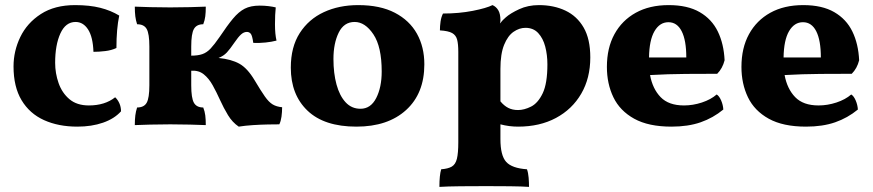

<svg xmlns="http://www.w3.org/2000/svg" viewBox="-20 -487 3418 752"><path d="M454 -51Q428 -22 383.5 -6.5Q339 9 283 9Q209 9 152.5 -16.5Q96 -42 64.5 -94.5Q33 -147 33 -227Q33 -287 59.5 -342Q86 -397 140 -432Q194 -467 274 -467Q331 -467 372.5 -456.5Q414 -446 447 -426Q436 -374 436 -299Q417 -290 392.5 -287Q368 -284 346 -284Q344 -342 325 -371.5Q306 -401 276 -401Q237 -401 216.5 -356Q196 -311 196 -241Q196 -200 209.5 -161.5Q223 -123 252 -98.5Q281 -74 328 -74Q391 -74 431 -106Q441 -97 447.5 -82.5Q454 -68 454 -51Z M508 3Q508 -19 510 -35Q512 -51 517 -66Q544 -66 554.5 -84.5Q565 -103 565 -153V-305Q565 -355 554.5 -373.5Q544 -392 517 -392Q512 -407 510 -423Q508 -439 508 -461Q530 -460 568.5 -459Q607 -458 647 -458Q686 -458 724.5 -459Q763 -460 786 -461Q786 -439 784 -423Q782 -407 776 -392Q750 -392 739.5 -373.5Q729 -355 729 -305V-269Q755 -269 772.5 -275Q790 -281 805 -297Q820 -313 840 -342Q870 -387 892.5 -414Q915 -441 938.5 -453Q962 -465 997 -465Q1015 -465 1031.5 -463Q1048 -461 1060 -458Q1057 -431 1057 -392Q1057 -353 1063 -328Q1044 -323 1020 -320.5Q996 -318 972 -319Q968 -348 962 -355Q956 -362 947 -362Q935 -362 924 -352Q913 -342 898 -320Q881 -295 868.5 -281.5Q856 -268 836 -260Q886 -255 917.5 -237.5Q949 -220 977 -173Q1002 -131 1017.5 -109Q1033 -87 1048 -78Q1063 -69 1085 -67Q1085 -48 1082.5 -30Q1080 -12 1074 0Q1057 0 1029.5 0.5Q1002 1 971 3Q940 5 915 9Q890 -8 873 -36Q856 -64 842 -95Q828 -126 813 -153Q798 -180 778 -196Q758 -212 729 -210V-153Q729 -103 739.5 -84.5Q750 -66 776 -66Q782 -51 784 -35Q786 -19 786 3Q763 2 724.5 1Q686 0 647 0Q607 0 568.5 1Q530 2 508 3Z M1376 9Q1250 9 1184.5 -53.5Q1119 -116 1119 -222Q1119 -303 1154 -357.5Q1189 -412 1248.5 -439.5Q1308 -467 1383 -467Q1469 -467 1526.5 -437Q1584 -407 1613 -355Q1642 -303 1642 -235Q1642 -121 1570.5 -56Q1499 9 1376 9ZM1392 -61Q1432 -61 1453.5 -103Q1475 -145 1475 -207Q1475 -304 1442.5 -352.5Q1410 -401 1369 -401Q1327 -401 1306.5 -359Q1286 -317 1286 -256Q1286 -200 1298 -156Q1310 -112 1333.5 -86.5Q1357 -61 1392 -61Z M1701 245Q1701 199 1708 176Q1735 174 1749.5 165.5Q1764 157 1769.5 135Q1775 113 1775 70V-284Q1775 -314 1770.5 -331.5Q1766 -349 1751 -357.5Q1736 -366 1703 -368Q1703 -385 1705.5 -402.5Q1708 -420 1715 -434Q1778 -434 1831.5 -444.5Q1885 -455 1909 -467Q1923 -461 1931.5 -447Q1940 -433 1940 -408Q1940 -402 1938 -395Q1949 -409 1961 -419Q1979 -435 2013.5 -451Q2048 -467 2091 -467Q2149 -467 2194.5 -445.5Q2240 -424 2266 -379Q2292 -334 2292 -262Q2292 -181 2256.5 -120Q2221 -59 2157.5 -25Q2094 9 2009 9Q1974 9 1940 0V58Q1940 122 1962.5 147Q1985 172 2044 176Q2049 190 2050.5 209Q2052 228 2052 245Q2024 243 1977 242.5Q1930 242 1885 242Q1836 242 1784 242.5Q1732 243 1701 245ZM1940 -217V-90Q1954 -73 1970.5 -64.5Q1987 -56 2009 -56Q2033 -56 2060 -69.5Q2087 -83 2105.5 -121.5Q2124 -160 2124 -235Q2124 -272 2115.5 -304.5Q2107 -337 2088 -357.5Q2069 -378 2038 -378Q2014 -378 1991.5 -362.5Q1969 -347 1954.5 -311.5Q1940 -276 1940 -217Z M2610 9Q2520 9 2464 -22Q2408 -53 2382.5 -106Q2357 -159 2357 -225Q2357 -299 2386.5 -353Q2416 -407 2470 -437Q2524 -467 2599 -467Q2673 -467 2720.5 -439.5Q2768 -412 2791.5 -363.5Q2815 -315 2818 -251Q2810 -219 2789 -198Q2739 -198 2667 -197.5Q2595 -197 2526 -193Q2536 -139 2567.5 -106.5Q2599 -74 2659 -74Q2694 -74 2729 -85.5Q2764 -97 2787 -117Q2797 -111 2804.5 -93.5Q2812 -76 2813 -58Q2773 -25 2724 -8Q2675 9 2610 9ZM2598 -400Q2564 -400 2543.5 -365Q2523 -330 2522 -262H2668Q2668 -329 2650 -364.5Q2632 -400 2598 -400Z M3137 9Q3047 9 2991 -22Q2935 -53 2909.5 -106Q2884 -159 2884 -225Q2884 -299 2913.5 -353Q2943 -407 2997 -437Q3051 -467 3126 -467Q3200 -467 3247.5 -439.5Q3295 -412 3318.5 -363.5Q3342 -315 3345 -251Q3337 -219 3316 -198Q3266 -198 3194 -197.5Q3122 -197 3053 -193Q3063 -139 3094.5 -106.5Q3126 -74 3186 -74Q3221 -74 3256 -85.5Q3291 -97 3314 -117Q3324 -111 3331.5 -93.5Q3339 -76 3340 -58Q3300 -25 3251 -8Q3202 9 3137 9ZM3125 -400Q3091 -400 3070.5 -365Q3050 -330 3049 -262H3195Q3195 -329 3177 -364.5Q3159 -400 3125 -400Z"/></svg>

Font: Vollkorn ExtraBold
Style: Regular
Weight: 800
Designer: Friedrich Althausen
Foundry: Friedrich Althausen
Version: Version 5.000; ttfautohint (v1.8.3)